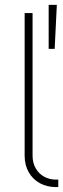

<svg xmlns="http://www.w3.org/2000/svg" viewBox="-20 -760 257 780"><path d="M207 -30.3H216.8V0H207Q171.4 0 142.3 -15.6Q113.3 -31.2 96.7 -60.3Q80.1 -89.4 80.1 -127.9V-707H112.3V-127.9Q112.3 -98.6 125 -76.4Q137.7 -54.2 159.4 -42.2Q181.2 -30.3 207 -30.3ZM177.7 -740.2H210.9L202.1 -561.5H177.7Z"/></svg>

Font: Pretendard GOV Thin
Style: Regular
Weight: 100
Designer: Base glyphs from Inter by Rasmus Andersson; Hangeul glyphs from Noto Sans CJK(Source Han Sans) by Jang Soo-young and Kan
Foundry: Kil Hyung-jin
Version: Version 1.309